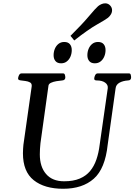

<svg xmlns="http://www.w3.org/2000/svg" viewBox="-20 -1143 824 1177"><path d="M367.2 14.2Q252.9 14.2 186.8 -38.3Q120.6 -90.8 120.6 -203.6Q120.6 -217.8 121.6 -231.2Q122.6 -244.6 123.5 -255.4L174.3 -613.3Q176.3 -630.9 164.3 -637.7Q152.3 -644.5 135.5 -646.5Q118.7 -648.4 105.2 -650.4Q91.8 -652.3 90.8 -660.2Q90.8 -670.9 96.4 -681.9Q102.1 -692.9 111.3 -692.9H367.7Q375 -692.9 377.7 -684.6Q380.4 -676.3 380.4 -668.5Q380.4 -651.4 361.8 -649.9Q344.7 -648.4 325.7 -645.3Q306.6 -642.1 293 -635.7Q279.3 -629.4 277.3 -618.7L228 -265.1Q226.1 -246.6 225.1 -229.5Q224.1 -212.4 224.1 -196.8Q224.1 -120.6 262.5 -76.2Q300.8 -31.7 373 -31.7Q429.7 -31.7 468.8 -48.3Q507.8 -64.9 532.5 -94.7Q557.1 -124.5 571 -165.3Q585 -206.1 590.8 -254.4L640.6 -602.1Q643.1 -623 624.5 -636.5Q606 -649.9 572.8 -649.9Q557.6 -649.9 557.6 -660.2Q557.6 -670.9 563.2 -681.9Q568.8 -692.9 578.1 -692.9H771.5Q779.3 -692.9 781.5 -684.1Q783.7 -675.3 783.7 -668.9Q783.7 -650.4 765.6 -649.9Q733.9 -647.9 712.4 -636Q690.9 -624 688.5 -600.6L640.1 -255.4Q624.5 -108.9 554.9 -47.4Q485.4 14.2 367.2 14.2ZM561.5 -754.9Q538.6 -754.9 527.1 -768.6Q515.6 -782.2 515.6 -804.2Q515.6 -825.7 523.4 -844.2Q531.2 -862.8 545.9 -874.3Q560.5 -885.7 581.1 -885.7Q604 -885.7 615.5 -872.1Q627 -858.4 627 -835.9Q627 -814.9 619.1 -796.4Q611.3 -777.8 596.7 -766.4Q582 -754.9 561.5 -754.9ZM354.5 -754.9Q331.5 -754.9 320.1 -768.6Q308.6 -782.2 308.6 -804.2Q308.6 -825.7 316.4 -844.2Q324.2 -862.8 338.9 -874.3Q353.5 -885.7 374 -885.7Q397 -885.7 408.4 -872.1Q419.9 -858.4 419.9 -835.9Q419.9 -814.9 412.1 -796.4Q404.3 -777.8 389.6 -766.4Q375 -754.9 354.5 -754.9ZM435.1 -895 412.1 -923.3Q482.4 -992.7 525.1 -1043.5Q567.9 -1094.2 581.1 -1105Q589.8 -1112.3 601.3 -1117.4Q612.8 -1122.6 625 -1122.6Q645 -1122.6 657.7 -1106.4Q667 -1094.7 667 -1080.6Q667 -1066.9 659.7 -1054.7Q652.3 -1042.5 642.1 -1034.2Q628.9 -1023.4 574.5 -992.7Q520 -961.9 435.1 -895Z"/></svg>

Font: Gelasio
Style: Italic
Weight: 400
Italic angle: -8.5°
Designer: Eben Sorkin
Foundry: Eben Sorkin
Version: Version 1.008